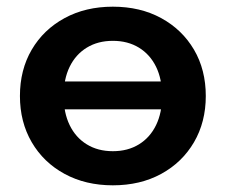

<svg xmlns="http://www.w3.org/2000/svg" viewBox="-20 -539 676 575"><path d="M318 16Q236.3 16 173.3 -18.3Q110.3 -52.6 75 -113.1Q39.7 -173.7 39.7 -251.5Q39.7 -329.9 75 -390.2Q110.3 -450.4 173.3 -484.7Q236.3 -519 318 -519Q400.1 -519 462.9 -484.7Q525.6 -450.4 561 -390.2Q596.3 -329.9 596.3 -251.5Q596.3 -173.7 561 -113.1Q525.6 -52.6 462.9 -18.3Q400.1 16 318 16ZM318 -86.2Q362.8 -86.2 396.1 -106.7Q429.3 -127.1 447.4 -164.3Q465.4 -201.4 465.4 -251.5Q465.4 -302.2 447.4 -339Q429.3 -375.9 396.1 -396.3Q362.8 -416.7 318 -416.7Q273.1 -416.7 239.9 -396.3Q206.6 -375.9 188.6 -339Q170.6 -302.2 170.6 -251.5Q170.6 -201.4 188.6 -164.3Q206.6 -127.1 239.9 -106.7Q273.1 -86.2 318 -86.2ZM114.3 -211.5V-295H521.7V-211.5Z"/></svg>

Font: Wix Madefor Display
Style: Regular
Weight: 400
Designer: Dalton Maag Ltd
Foundry: Dalton Maag Ltd
Version: Version 3.100